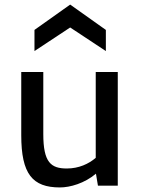

<svg xmlns="http://www.w3.org/2000/svg" viewBox="-20 -823 623 851"><path d="M74.2 -503.9V-223.6C74.2 -52.2 123.5 7.8 245.6 7.8C290.5 7.8 354.5 -10.3 405.3 -53.2L414.1 0H502V-503.9H404.3V-123.5C373.5 -96.7 329.1 -76.2 276.4 -76.2C206.1 -76.2 171.9 -102.5 171.9 -228.5V-503.9ZM291 -802.7 132.8 -690.4V-596.7L291 -701.2L449.2 -596.7V-690.4Z"/></svg>

Font: Inder
Style: Regular
Weight: 400
Designer: Irina Smirnova
Foundry: Irina Smirnova
Version: Version 1.001